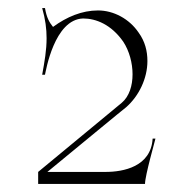

<svg xmlns="http://www.w3.org/2000/svg" viewBox="-20 -793 482 478"><path d="M75 -335H341C341 -356 367 -446 367 -448H360C356 -378 287 -365 243 -365H98C154 -411 292 -525 294 -526C326 -554 347 -598 347 -641C347 -666 341 -690 325 -712C302 -746 263 -767 224 -767C184 -767 146 -751 112 -726C103 -737 96 -749 92 -773H85C93 -745 96 -721 96 -698C96 -668 91 -640 85 -607H92C94 -615 115 -745 187 -747C219 -747 257 -732 287 -689C302 -666 310 -636 310 -608C310 -580 302 -553 283 -537L75 -365Z"/></svg>

Font: Cantique Normal
Style: Regular
Weight: 400
Designer: Sébastien Hayez
Foundry: Sébastien Hayez & Ariel Martín Pérez
Version: Version 1.000;hotconv 1.0.109;makeotfexe 2.5.65596